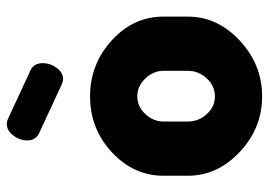

<svg xmlns="http://www.w3.org/2000/svg" viewBox="-130 -630 770 549"><g transform="rotate(-90 254.5 -355.0)"><path d="M254 -482Q346 -482 414 -420Q482 -358 482 -272V-202Q482 -118 413.5 -54Q345 10 254 10Q163 10 95 -54Q27 -118 27 -202V-272Q27 -357 94 -419.5Q161 -482 254 -482ZM327 -202V-272Q327 -301 305 -324Q283 -347 254 -347Q225 -347 203.5 -324Q182 -301 182 -272V-202Q182 -172 203 -148.5Q224 -125 254 -125Q284 -125 305.5 -148.5Q327 -172 327 -202ZM288 -563 148 -628Q128 -638 128 -662Q128 -683 142 -701.5Q156 -720 175 -720Q182 -720 189 -717L329 -652Q349 -642 349 -617Q349 -596 335.5 -577.5Q322 -559 303 -559Q298 -559 288 -563Z"/></g></svg>

Font: Dosis
Style: ExtraBold
Weight: 800
Designer: EdgarTolentino, PabloImpallari, IginoMarini
Foundry: EdgarTolentino, PabloImpallari, IginoMarini
Version: Version 1.007